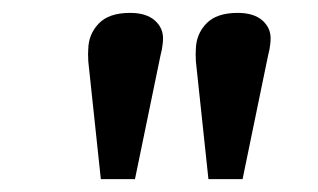

<svg xmlns="http://www.w3.org/2000/svg" viewBox="-20 -800 494 298"><path d="M189.5 -522H136.5L117 -705Q117 -709.5 116.8 -712.8Q116.5 -716 116.8 -719Q117 -722 117 -724Q117.5 -747 133.3 -763.5Q149 -780 182 -780Q207 -780 220.3 -768.2Q233.5 -756.5 233 -739.5Q233 -736 232.5 -732Q232 -728 231.3 -723.5Q230.5 -719 229 -713.5ZM356.5 -522H303.5L284 -705Q284 -709.5 283.8 -712.8Q283.5 -716 283.8 -719Q284 -722 284 -724Q284.5 -747 300.3 -763.5Q316 -780 349 -780Q374 -780 387.3 -768.2Q400.5 -756.5 400 -739.5Q400 -736 399.5 -732Q399 -728 398.3 -723.5Q397.5 -719 396 -713.5Z"/></svg>

Font: Literata
Style: Italic
Weight: 400
Italic angle: -2°
Designer: Latin by Veronika Burian and Jose Scaglione. Greek by Irene Vlachou. Cyrillic by Vera Evstafieva
Foundry: TypeTogether
Version: Version 3.103;gftools[0.9.29]